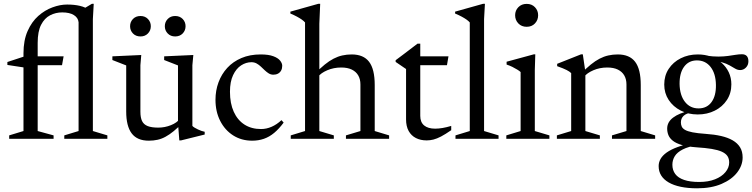

<svg xmlns="http://www.w3.org/2000/svg" viewBox="-20 -733 3972 1014"><path d="M179 -41 263 -18V0H28.5V-18L104 -41V-451.5Q104 -520 125.8 -569Q147.5 -618 182.2 -648.8Q217 -679.5 257.2 -694.2Q297.5 -709 334.5 -709Q372.5 -709 402.2 -702Q432 -695 453 -679L405 -677L465.5 -713H475L470.5 -632.5V-41L547 -18V0H319.5V-18L395 -41V-615.5Q392.5 -639.5 370 -653.5Q347.5 -667.5 308.5 -667.5Q274 -667.5 244.5 -652.2Q215 -637 197 -602Q179 -567 179 -506.5ZM316 -435.5 307.5 -388.5H124.5L104.5 -377L19 -390V-405.5L111.5 -436L135 -435.5Z M721.5 -143Q721.5 -112 730.2 -93.8Q739 -75.5 759.8 -67.2Q780.5 -59 816 -59Q850.5 -59 882.8 -72Q915 -85 928.5 -104.5L946.5 -86Q920 -59 897.5 -40.5Q875 -22 854.2 -10.8Q833.5 0.5 812 5.2Q790.5 10 766 10Q704.5 10 675.5 -28.5Q646.5 -67 646.5 -144V-387.5L573.5 -416V-435.5L726 -442.5L721.5 -388.5ZM927 8.5 920 -83V-387.5L847 -416V-435.5L1001 -442.5L996 -388.5V-68Q1000.5 -63 1008.2 -58.5Q1016 -54 1025.2 -49.5Q1034.5 -45 1043.8 -41.8Q1053 -38.5 1061 -37V-22.5L936 8.5ZM722 -540.5Q697.5 -540.5 682.2 -556.2Q667 -572 667 -594.5Q667 -617 682.2 -632.8Q697.5 -648.5 722 -648.5Q746 -648.5 761.2 -632.8Q776.5 -617 776.5 -594.5Q776.5 -572 761.2 -556.2Q746 -540.5 722 -540.5ZM905 -540.5Q881 -540.5 865.8 -556.2Q850.5 -572 850.5 -594.5Q850.5 -617 865.8 -632.8Q881 -648.5 905 -648.5Q929.5 -648.5 944.8 -632.8Q960 -617 960 -594.5Q960 -572 944.8 -556.2Q929.5 -540.5 905 -540.5Z M1356.5 -445.5Q1398 -445.5 1423 -436.2Q1448 -427 1459.2 -413Q1470.5 -399 1470.5 -385.5Q1470.5 -371.5 1464.8 -360.8Q1459 -350 1448.2 -344.2Q1437.5 -338.5 1424 -338.5Q1410.5 -338.5 1399.5 -345.2Q1388.5 -352 1378.2 -361.8Q1368 -371.5 1357.8 -381.2Q1347.5 -391 1335.2 -397.8Q1323 -404.5 1308 -404.5Q1279.5 -404.5 1253.5 -387.8Q1227.5 -371 1211 -336.2Q1194.5 -301.5 1194.5 -248.5Q1194.5 -187 1214.5 -142.8Q1234.5 -98.5 1271.2 -75Q1308 -51.5 1358.5 -51.5Q1387 -51.5 1414.5 -63.5Q1442 -75.5 1466.5 -98.5L1478 -85.5Q1453.5 -52.5 1428 -31.2Q1402.5 -10 1373.8 0Q1345 10 1312 10Q1255 10 1211.2 -18Q1167.5 -46 1142.8 -94.8Q1118 -143.5 1118 -206Q1118 -255 1134 -298.2Q1150 -341.5 1180.2 -374.5Q1210.5 -407.5 1255 -426.5Q1299.5 -445.5 1356.5 -445.5Z M1807 -18 1883.5 -41V-287Q1883.5 -314.5 1872 -334.5Q1860.5 -354.5 1838 -365.5Q1815.5 -376.5 1782 -376.5Q1742.5 -376.5 1708.5 -362Q1674.5 -347.5 1660.5 -328L1642.5 -343.5Q1670.5 -372 1694.8 -391.8Q1719 -411.5 1741.8 -423.2Q1764.5 -435 1788 -440.2Q1811.5 -445.5 1837.5 -445.5Q1899.5 -445.5 1929.2 -406.8Q1959 -368 1959 -284V-41L2035 -18V0H1807ZM1743 0H1515.5V-18L1591 -41V-614.5Q1584.5 -622 1574 -629.5Q1563.5 -637 1548.2 -645.2Q1533 -653.5 1513.5 -661.5V-671.5L1661.5 -713H1671L1666.5 -607.5V-41L1743 -18Z M2199.5 -121Q2199.5 -87.5 2220 -70.5Q2240.5 -53.5 2278 -53.5Q2296 -53.5 2317 -57Q2338 -60.5 2363 -68V-45.5Q2332 -24 2309.5 -12.2Q2287 -0.5 2269 4Q2251 8.5 2233.5 8.5Q2201 8.5 2176.5 -4Q2152 -16.5 2138.2 -41.2Q2124.5 -66 2124.5 -102.5V-368.5L2069.5 -406V-415Q2079.5 -422.5 2090.2 -430.5Q2101 -438.5 2112.2 -447Q2123.5 -455.5 2135.2 -464.5Q2147 -473.5 2159.5 -483Q2172 -492.5 2185 -502.5H2199.5V-420ZM2170.5 -388.5V-435.5H2348.5L2340.5 -388.5Z M2536.5 -41 2613 -18V0H2385.5V-18L2461 -41V-614.5Q2454.5 -622 2444 -629.5Q2433.5 -637 2418.2 -645.2Q2403 -653.5 2383.5 -661.5V-671.5L2531.5 -713H2541L2536.5 -632.5Z M2761.5 -591.5Q2734.5 -591.5 2717.5 -609.2Q2700.5 -627 2700.5 -652.5Q2700.5 -677.5 2717.5 -695Q2734.5 -712.5 2761.5 -712.5Q2788.5 -712.5 2805.2 -695Q2822 -677.5 2822 -652.5Q2822 -627 2805.2 -609.2Q2788.5 -591.5 2761.5 -591.5ZM2807 -446 2804.5 -363.5V-41L2881.5 -18V0H2654V-18L2729.5 -41V-352.5Q2724 -358 2712.2 -365.2Q2700.5 -372.5 2685.8 -379.8Q2671 -387 2655.5 -392V-407L2799 -446Z M3071.5 -354V-41L3148 -18V0H2921V-18L2996.5 -41V-347Q2988.5 -355 2972.5 -363.2Q2956.5 -371.5 2922.5 -383.5V-396L3048.5 -446H3058ZM3212 -18 3288.5 -41V-287Q3288.5 -314.5 3277 -334.5Q3265.5 -354.5 3243 -365.5Q3220.5 -376.5 3187 -376.5Q3147.5 -376.5 3113.8 -362Q3080 -347.5 3065.5 -328L3047.5 -343.5Q3075.5 -372 3099.8 -391.8Q3124 -411.5 3146.8 -423.2Q3169.5 -435 3193 -440.2Q3216.5 -445.5 3242.5 -445.5Q3304.5 -445.5 3334.2 -406.8Q3364 -368 3364 -284V-41L3440 -18V0H3212Z M3661.5 261.5Q3613 261.5 3575 253.5Q3537 245.5 3511 230.2Q3485 215 3471.8 193.5Q3458.5 172 3458.5 144Q3458.5 124 3468.8 106Q3479 88 3501.2 72.2Q3523.5 56.5 3558 43.8Q3592.5 31 3641.5 20.5H3667.5V32.5Q3615.5 41 3585.8 56.2Q3556 71.5 3543.5 92Q3531 112.5 3531 137Q3531 165.5 3546.2 186Q3561.5 206.5 3593 217.2Q3624.5 228 3672.5 228Q3720.5 228 3756 214Q3791.5 200 3811.2 176.2Q3831 152.5 3831 125Q3831 105 3821.8 91.2Q3812.5 77.5 3792.2 68.2Q3772 59 3739 53.5Q3706 48 3658 45Q3611 41.5 3581 32.8Q3551 24 3534 10.8Q3517 -2.5 3510.2 -19Q3503.5 -35.5 3503.5 -54Q3503.5 -88.5 3535.2 -112.2Q3567 -136 3621 -147.5L3633 -138.5Q3605 -135 3590.5 -121.5Q3576 -108 3576 -86.5Q3576 -74.5 3580.5 -64.5Q3585 -54.5 3598 -47Q3611 -39.5 3637.2 -34.2Q3663.5 -29 3707 -26Q3752 -23 3788 -14.8Q3824 -6.5 3849.5 8.2Q3875 23 3888.5 45Q3902 67 3902 98.5Q3902 140.5 3873.2 177.8Q3844.5 215 3790.8 238.2Q3737 261.5 3661.5 261.5ZM3665 -128.5Q3615.5 -128.5 3575.2 -149Q3535 -169.5 3511.5 -205.2Q3488 -241 3488 -286.5Q3488 -333.5 3511.5 -369.2Q3535 -405 3575.2 -425.2Q3615.5 -445.5 3665 -445.5Q3702.5 -445.5 3734.8 -434Q3767 -422.5 3791.2 -401Q3815.5 -379.5 3829 -350.8Q3842.5 -322 3842.5 -287.5Q3842.5 -241 3819 -205Q3795.5 -169 3755.2 -148.8Q3715 -128.5 3665 -128.5ZM3670.5 -160.5Q3714 -161 3738 -194.2Q3762 -227.5 3761 -284.5Q3760 -345 3732.5 -379.8Q3705 -414.5 3659.5 -414Q3617 -413.5 3592.8 -380.5Q3568.5 -347.5 3569 -290Q3570 -230 3597.5 -195Q3625 -160 3670.5 -160.5ZM3727 -412 3710.5 -439Q3746.5 -434 3774.5 -434.2Q3802.5 -434.5 3824.5 -437.5Q3846.5 -440.5 3864.5 -443.5Q3882.5 -446.5 3898.5 -446.5Q3915 -446.5 3923.8 -437.2Q3932.5 -428 3932.5 -409Q3932.5 -389.5 3919.5 -376.2Q3906.5 -363 3889 -363Q3875.5 -363 3862.8 -370.5Q3850 -378 3833.5 -387.5Q3817 -397 3791.5 -404.5Q3766 -412 3727 -412Z"/></svg>

Font: Newsreader 24pt
Style: Regular
Weight: 400
Designer: Hugues Gentile
Foundry: Production Type
Version: Version 1.003